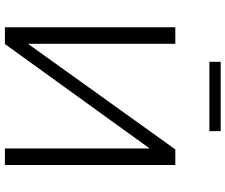

<svg xmlns="http://www.w3.org/2000/svg" viewBox="-90 -850 939 800"><g transform="rotate(90 380.0 -449.5)"><path d="M93 0V-710H162V-96L602 -710H667V0H598V-603L163 0ZM237 -852V-899H526V-852Z"/></g></svg>

Font: Raleway
Style: Regular
Weight: 400
Designer: Matt McInerney, Pablo Impallari, Rodrigo Fuenzalida
Foundry: Matt McInerney, Pablo Impallari, Rodrigo Fuenzalida
Version: Version 4.101;RELEASE